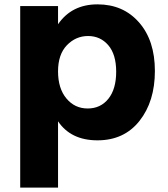

<svg xmlns="http://www.w3.org/2000/svg" viewBox="-20 -601 767 877"><path d="M72.3 255.9V-573.2H245.1V-490.2Q307.6 -581.1 425.3 -581.1Q543 -581.1 615.2 -498.5Q687.5 -416 687.5 -276.9Q687.5 -137.7 617.2 -48.8Q546.9 40 425.3 40Q303.7 40 245.1 -46.9V255.9ZM285.6 -394.5Q245.1 -352.5 245.1 -274.9Q245.1 -197.3 283.2 -151.4Q321.3 -105.5 380.4 -105.5Q439.5 -105.5 475.1 -149.9Q510.7 -194.3 510.7 -273.4Q510.7 -352.5 474.6 -394.5Q438.5 -436.5 382.3 -436.5Q326.2 -436.5 285.6 -394.5Z"/></svg>

Font: GenEi M Gothic v2 Heavy
Style: Regular
Weight: 800
Version: Version 2.0